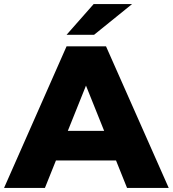

<svg xmlns="http://www.w3.org/2000/svg" viewBox="-34 -929 854 949"><path d="M-14 0 295 -700H490L800 0H594L352 -603H430L188 0ZM155 -136 206 -282H548L599 -136ZM295 -757 429 -909H619L431 -757Z"/></svg>

Font: Montserrat Thin ExtraBold
Style: Regular
Weight: 800
Version: Version 9.000